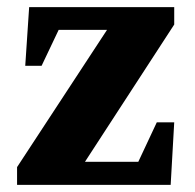

<svg xmlns="http://www.w3.org/2000/svg" viewBox="-20 -520 549 540"><path d="M28 0V-50L281 -436H145L97 -335H51L62 -500H470V-451L219 -65H369L421 -176H470L460 0Z"/></svg>

Font: Volkhov
Style: Bold
Weight: 700
Designer: Cyreal (www.cyreal.org)
Foundry: Cyreal (www.cyreal.org)
Version: Version 1.010